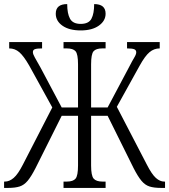

<svg xmlns="http://www.w3.org/2000/svg" viewBox="-25 -920 828 940"><path d="M370 -771Q314 -771 281 -794Q248 -817 248 -853Q248 -900 304 -900Q304 -853 318 -828Q332 -803 370 -803Q409 -803 422.5 -828Q436 -853 436 -900Q492 -900 492 -853Q492 -818 459 -794.5Q426 -771 370 -771ZM-5 0V-31H-1Q21 -31 42 -49Q63 -67 87 -114L231 -394L118 -599Q91 -646 69.5 -664.5Q48 -683 20 -683V-714H181V-683Q157 -683 146.5 -679.5Q136 -676 136 -665Q136 -655 145.5 -638.5Q155 -622 174 -588L277 -394H357V-605Q357 -655 345 -669Q333 -683 302 -683H286V-714H492V-683H476Q445 -683 433 -669Q421 -655 421 -605V-394H502L605 -588Q623 -623 632.5 -638.5Q642 -654 642 -664Q642 -675 632 -679Q622 -683 597 -683V-714H757V-683Q729 -683 707 -664.5Q685 -646 659 -599L547 -397L694 -114Q718 -67 738 -49Q758 -31 779 -31H783V0H763Q729 0 707 -7Q685 -14 667.5 -35Q650 -56 629 -97L502 -353H421V-110Q421 -60 433.5 -45.5Q446 -31 477 -31H492V0H286V-31H302Q333 -31 345 -45.5Q357 -60 357 -110V-353H277L149 -97Q128 -56 110.5 -35Q93 -14 71 -7Q49 0 15 0Z"/></svg>

Font: Noto Serif ExtraCondensed Light
Style: Regular
Weight: 300
Width: 2
Designer: Monotype Design Team
Foundry: Monotype Imaging Inc.
Version: Version 2.014; ttfautohint (v1.8.4.7-5d5b)